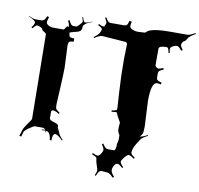

<svg xmlns="http://www.w3.org/2000/svg" viewBox="-120 -1003 1366 1315"><g transform="rotate(10 563.5 -345.0)"><path d="M669.9 -741.2 509.8 -752.9Q490.2 -752.9 456.1 -730L451.7 -735.8Q485.8 -759.8 491.7 -777.8L497.1 -792Q498 -793.9 498 -797.9Q498 -807.6 467.8 -821.8L472.7 -830.1Q494.6 -818.8 501.2 -818.8Q507.8 -818.8 510.3 -819.8Q513.7 -821.3 513.7 -826.2Q521 -839.8 521 -846.9Q521 -854 505.9 -879.9L513.7 -883.8Q526.4 -862.3 533.4 -856.7Q540.5 -851.1 549.8 -851.1H640.6Q654.3 -851.1 661.6 -857.4Q668.9 -863.8 674.8 -888.2L690.9 -883.8Q686 -869.1 686 -854.2Q686 -839.4 706.3 -831.3Q726.6 -823.2 748 -824.2L789.1 -826.2Q797.9 -828.1 797.9 -830.1Q822.8 -862.8 960.9 -862.8H1081.1Q1096.7 -862.8 1134.8 -883.8L1137.7 -877.9Q1095.2 -854.5 1087.4 -838.4Q1079.6 -822.3 1070.8 -817.6Q1062 -813 1061 -811L1054.7 -801.8Q1050.8 -793.9 1050.8 -785.6Q1050.8 -777.3 1067.9 -753.9L1057.6 -748Q1038.6 -774.9 1024.7 -774.9Q1010.7 -774.9 995.4 -766.4Q980 -757.8 980 -746.3Q980 -734.9 983.9 -719.2L976.1 -716.8Q969.7 -748 965.3 -751.2Q960.9 -754.4 956.1 -754.9H955.1Q902.8 -754.9 902.8 -733.9V-620.1Q902.8 -613.3 910.6 -606.7Q918.5 -600.1 926.5 -600.1Q934.6 -600.1 959 -609.9L962.9 -600.1Q939.5 -590.3 933.6 -584.2Q927.7 -578.1 927.7 -567.9V-539.1Q927.7 -527.3 934.1 -521.2Q940.4 -515.1 964.8 -508.8L960.9 -496.1Q944.8 -500 935.1 -500Q894 -500 894 -370.1L902.8 -193.8Q902.8 -151.9 897 -141.1Q891.1 -130.4 887.7 -127Q884.3 -123.5 882.1 -122.1Q879.9 -120.6 879.9 -120.1Q897.9 -120.1 934.1 -139.2L936 -133.8Q899.4 -116.2 889.6 -101.1Q888.7 -99.6 882.6 -90.3Q876.5 -81.1 874.5 -78.4Q872.6 -75.7 867.2 -66.9Q861.8 -58.1 859.6 -53.7Q857.4 -49.3 853.5 -41.3Q849.6 -33.2 848.1 -27.3Q843.8 -10.7 843.8 -0.2Q843.8 10.3 873 29.8L867.7 37.1Q840.8 18.1 830.1 18.1Q819.3 18.1 801 40.5Q782.7 63 782.7 73.2Q782.7 83.5 805.7 106.9L799.8 113.8Q776.4 90.8 763.7 90.8Q751 90.8 741.5 107.4Q731.9 124 731.9 140.4Q731.9 156.7 755.9 183.1L747.1 189.9Q720.7 161.1 701.7 161.1H697.8L664.1 158.2Q663.1 159.2 661.6 159.2H659.7Q652.3 160.6 646.5 168Q640.6 175.3 630.9 198.2L624 194.8Q634.8 167.5 634.8 160.2Q634.8 152.8 625.7 127Q616.7 101.1 616.2 90.3Q615.7 79.6 614.3 76.2Q609.4 67.9 580.1 56.2L584 47.9Q608.4 59.1 619.1 59.1Q629.9 59.1 640.9 42Q651.9 24.9 651.9 13.9Q651.9 2.9 634.8 -22.9L643.1 -28.8Q657.2 -7.8 665 -2Q672.9 3.9 682.6 3.9H718.8Q731 3.9 732.9 -7.8L736.8 -32.2L735.8 -39.1L742.7 -70.8V-101.1Q742.7 -104 740.7 -107.9Q728 -126.5 728 -145.5Q728 -164.6 731 -188Q731 -190.9 718 -212.9Q705.1 -234.9 701.7 -246.1Q700.2 -255.9 690.2 -255.9Q680.2 -255.9 661.6 -252.9L660.6 -262.2Q691.4 -267.6 694.1 -271.5Q696.8 -275.4 696.5 -283.9Q696.3 -292.5 689.5 -397.5Q682.6 -502.4 682.6 -622.1L685.1 -727.1Q685.1 -732.9 680.4 -737.1Q675.8 -741.2 669.9 -741.2ZM238.8 -41 237.8 -47.9Q234.9 -47.9 212.4 -45.9V-50.8L234.9 -53.2Q226.6 -64 215.8 -64H161.6Q153.8 -64 121.8 -41.7Q89.8 -19.5 89.8 -6.8L81.5 22L67.9 18.1L77.6 -8.8Q77.6 -30.3 119.6 -86.4Q133.8 -105 133.8 -112.8L126.5 -695.8Q126.5 -704.1 112.1 -711.4Q97.7 -718.8 95.9 -726.8Q94.2 -734.9 79.8 -741Q65.4 -747.1 56.9 -747.1Q48.3 -747.1 28.8 -722.2L20.5 -728Q38.6 -749 38.6 -764.2Q38.6 -776.9 -11.2 -799.8L-10.3 -801.8Q24.4 -786.1 37.6 -786.1H76.7Q89.4 -786.1 97.2 -792.5Q105 -798.8 114.7 -821.8L127.4 -816.9Q118.7 -793.9 118.7 -781.5Q118.7 -769 134.5 -760Q150.4 -751 168.5 -751H241.7L261.7 -778.8L268.6 -772Q271.5 -774.9 271.5 -783.4Q271.5 -792 259.8 -815.9L269.5 -820.8Q280.8 -797.9 287.1 -792Q293.5 -786.1 303.7 -786.1H322.8Q326.7 -786.1 343.3 -803.5Q359.9 -820.8 359.9 -826.2Q359.9 -831.5 351.6 -856.9L356.4 -858.9Q364.3 -835.4 367.9 -829.8Q371.6 -824.2 376.5 -824.2H379.4Q389.2 -824.2 424.8 -837.9L425.8 -835.9Q392.1 -823.7 382.8 -815.9L369.6 -804.2Q365.7 -799.8 365.5 -790.5Q365.2 -781.2 362.3 -772.7Q359.4 -764.2 353.5 -760.3Q344.2 -753.9 334.7 -752.2Q325.2 -750.5 307.9 -745.1Q290.5 -739.7 283.7 -737.8L286.6 -719.2Q287.6 -710 294.9 -706.5Q302.2 -703.1 322.8 -703.1V-680.2Q298.8 -680.2 291.5 -672.9Q291.5 -669.9 292 -663.8Q292.5 -657.7 292.5 -653.8L290.5 -671.9Q285.6 -667 285.6 -648.9L292.5 -496.1Q292.5 -447.8 287.1 -354Q281.7 -260.3 281.2 -236.6Q280.8 -212.9 286.1 -205.6Q291.5 -198.2 312.5 -184.1L307.6 -175.8Q281.7 -192.9 267.6 -192.9Q253.4 -192.9 253.4 -179.2V-136.2Q253.4 -123 285.6 -114.5Q317.9 -106 317.9 -91.8L316.4 -87.9Q316.4 -83.5 323.7 -69.8Q331.1 -56.2 332.5 -51.8Q337.9 -31.7 364.7 -4.9L360.8 0Q329.6 -31.2 313.5 -35.2H312.5L309.6 -36.1Q289.6 -36.1 289.6 12.2L277.8 11.2Q277.8 -7.8 269.8 -25.4Q261.7 -43 245.6 -46.9L235.8 -28.8Q238.8 -35.6 238.8 -41ZM297.9 -621.1Q293.9 -640.6 292.5 -653.8Z"/></g></svg>

Font: Eater Caps
Style: Regular
Weight: 400
Version: Version 001.002